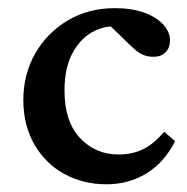

<svg xmlns="http://www.w3.org/2000/svg" viewBox="-20 -451 466 478"><path d="M245.1 7.8Q187.5 7.8 140.6 -17.6Q93.8 -43 65.9 -90.8Q38.1 -138.7 38.1 -202.1Q38.1 -265.6 67.4 -317.4Q96.7 -369.1 148.4 -399.9Q200.2 -430.7 265.6 -430.7Q308.6 -430.7 339.4 -419.4Q370.1 -408.2 386.7 -389.6Q403.3 -371.1 403.3 -350.6Q403.3 -332 392.1 -320.8Q380.9 -309.6 362.3 -309.6Q345.7 -309.6 333 -315.9Q320.3 -322.3 303.7 -338.9L247.1 -393.6L286.1 -382.8Q251 -390.6 217.3 -375Q183.6 -359.4 162.1 -321.8Q140.6 -284.2 140.6 -225.6Q140.6 -148.4 179.2 -107.4Q217.8 -66.4 275.4 -66.4Q309.6 -66.4 336.4 -79.6Q363.3 -92.8 388.7 -123L416 -99.6Q388.7 -45.9 344.2 -19Q299.8 7.8 245.1 7.8Z"/></svg>

Font: Crimson Pro Medium
Style: Regular
Weight: 500
Designer: Jacques Le Bailly
Foundry: Baron von Fonthausen
Version: Version 1.003